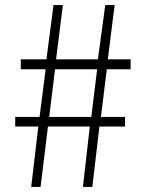

<svg xmlns="http://www.w3.org/2000/svg" viewBox="-20 -737 568 757"><path d="M131 -238H40V-276H136L160 -464H62V-503H163L191 -717H228L201 -503H366L395 -717H432L405 -503H495V-464H401L378 -276H473V-238H372L344 0H307L334 -238H169L140 0H103ZM340 -276 363 -464H197L174 -276Z"/></svg>

Font: Merged Yaku Han JP ExtraLight
Style: Regular
Weight: 250
Designer: Ryoko NISHIZUKA 西塚涼子 (kana, bopomofo & ideographs); Paul D. Hunt (Latin, Greek & Cyrillic); Sandoll Communications 산돌커뮤니
Foundry: Adobe
Version: Version 2.004